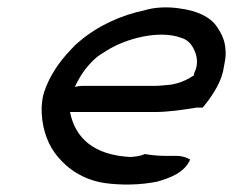

<svg xmlns="http://www.w3.org/2000/svg" viewBox="-20 -502 632 521"><path d="M100 -253C95 -238 94 -224 93 -211C92 -164 105 -120 128 -88C158 -47 203 -14 266 -5C312 1 361 0 406 -9C442 -19 481 -34 496 -69C488 -74 475 -79 460 -79H431C410 -79 390 -81 373 -84C363 -79 348 -77 334 -76C235 -81 184 -127 170 -198H397C438 -198 476 -204 513 -210H530C550 -234 576 -270 585 -307L590 -334C592 -345 593 -355 592 -365C591 -392 581 -411 569 -429C550 -457 514 -473 468 -479C438 -484 400 -483 372 -474C309 -461 245 -432 196 -390C187 -383 178 -374 170 -365C140 -333 115 -297 100 -253ZM183 -266C198 -298 213 -319 236 -341C246 -351 258 -357 270 -365C321 -397 411 -422 473 -399C493 -393 504 -376 510 -359C515 -346 516 -331 512 -316L506 -301L507 -298C487 -285 468 -276 442 -272L419 -270C412 -269 404 -269 397 -269H203C196 -269 190 -268 183 -266Z"/></svg>

Font: SolarCharger
Style: 552
Weight: 400
Designer: Mew Too
Foundry: Cannot Into Space Fonts/KineticPlasma Fonts
Version: Version 1.100